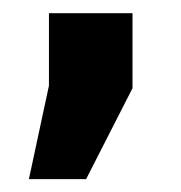

<svg xmlns="http://www.w3.org/2000/svg" viewBox="-20 -116 278 295"><path d="M183.6 -95.7V19.5L112.3 159.2H24.4L55.2 15.6V-95.7Z"/></svg>

Font: Yantramanav Black
Style: Regular
Weight: 900
Version: Version 1.001;PS 1.0;hotconv 1.0.72;makeotf.lib2.5.5900; ttf